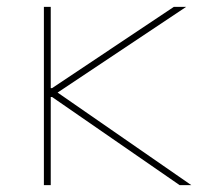

<svg xmlns="http://www.w3.org/2000/svg" viewBox="-20 -540 640 560"><path d="M108 0V-520H128V-283H132L487 -520H523L148 -270L538 0H504L132 -257H128V0Z"/></svg>

Font: M PLUS Code Latin Expanded Thin
Style: Regular
Weight: 250
Width: 7
Designer: Coji Morishita
Foundry: UNDERFOREST DESIGN
Version: Version 1.002; ttfautohint (v1.8.3)